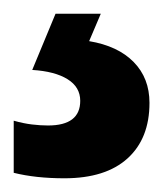

<svg xmlns="http://www.w3.org/2000/svg" viewBox="-38 -20 238 280"><path d="M180 130Q180 182 148 211Q116 240 56 240Q14 240 -18 232V156Q-4 160 8.5 161.5Q21 163 32 163Q79 163 79 127Q79 107 60.5 95.5Q42 84 9 82L43 0H109L92 40Q134 47 157 70.5Q180 94 180 130Z"/></svg>

Font: Noto Sans Arabic ExtCond
Style: Bold
Weight: 700
Width: 2
Designer: Monotype Design Team, Nadine Chahine, Nizar Qandah and Khaled Hosny
Foundry: Monotype Imaging Inc.
Version: Version 2.012; ttfautohint (v1.8.4.7-5d5b)